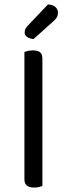

<svg xmlns="http://www.w3.org/2000/svg" viewBox="-20 -840 302 865"><path d="M90 -363H171V-2Q166 0 156 2.5Q146 5 134 5Q112 5 101 -4Q90 -13 90 -32ZM171 -296H90V-606Q95 -608 105.5 -610.5Q116 -613 128 -613Q150 -613 160.5 -604.5Q171 -596 171 -576ZM105 -724 196 -820Q218 -819 229.5 -808.5Q241 -798 241 -784Q241 -770 235.5 -761Q230 -752 216 -740L131 -664Q112 -666 101.5 -674Q91 -682 91 -694Q91 -704 95 -711Q99 -718 105 -724Z"/></svg>

Font: Baloo Bhaijaan 2
Style: Regular
Weight: 400
Designer: Sanskriti Dholi, Noopur Datye and Ek Type
Foundry: Ek Type
Version: Version 1.701